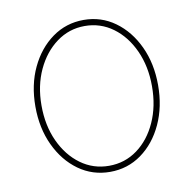

<svg xmlns="http://www.w3.org/2000/svg" viewBox="-67 -617 704 697"><g transform="rotate(-10 284.5 -269.0)"><path d="M284.7 11.2Q220.2 11.2 168.9 -25.6Q117.7 -62.5 87.9 -126Q58.1 -189.5 58.1 -269Q58.1 -349.1 87.9 -412.1Q117.7 -475.1 168.9 -512Q220.2 -548.8 284.7 -548.8Q349.1 -548.8 400.1 -512Q451.2 -475.1 480.7 -411.9Q510.3 -348.6 510.3 -269Q510.3 -189.5 481 -126Q451.7 -62.5 400.6 -25.6Q349.6 11.2 284.7 11.2ZM284.7 -11.2Q343.3 -11.2 389.2 -44.9Q435.1 -78.6 461.4 -137Q487.8 -195.3 487.8 -269Q487.8 -342.3 461.2 -400.6Q434.6 -459 388.7 -492.7Q342.8 -526.4 284.7 -526.4Q227.1 -526.4 180.9 -492.4Q134.8 -458.5 107.7 -400.4Q80.6 -342.3 80.6 -269Q80.6 -195.3 107.4 -137Q134.3 -78.6 180.4 -44.9Q226.6 -11.2 284.7 -11.2Z"/></g></svg>

Font: Inter 17pt Thin
Style: Regular
Weight: 250
Version: Version 4.001;git-66647c0bb